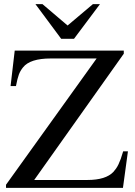

<svg xmlns="http://www.w3.org/2000/svg" viewBox="-20 -906 651 926"><path d="M597 -176 573 0H9V-15L446 -624H225Q125 -624 91 -581Q78 -565 71 -546.5Q64 -528 57 -491H31L51 -662H577V-647L145 -38H402Q490 -38 527 -77Q534 -85 540 -93.5Q546 -102 551.5 -113.5Q557 -125 562.5 -140Q568 -155 574 -176ZM337 -719H275L151 -886H185L306 -783L428 -886H462Z"/></svg>

Font: Klingon pIqaD HaSta
Style: Regular
Weight: 400
Width: 0
Designer: Mike Neff (qa'vaj)
Foundry: Mike Neff and Michael Everson
Version: Version 2.003